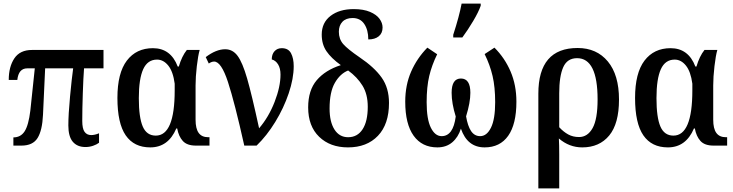

<svg xmlns="http://www.w3.org/2000/svg" viewBox="-20 -816 4109 1076"><path d="M363 -113Q363 -174 372.5 -275Q382 -376 390 -433H233L221 -173Q217 -85 190.5 -42.5Q164 0 100 0H55V-46Q96 -46 118 -80Q140 -114 150 -196L175 -433H133Q84 -433 77 -368H29Q29 -442 60.5 -489Q92 -536 159 -536H560V-433H451Q447 -381 444 -292.5Q441 -204 441 -138Q441 -95 454 -77Q467 -59 491 -59Q511 -59 535 -69V-16Q522 -6 501.5 1Q481 8 459 8Q413 8 388 -21.5Q363 -51 363 -113Z M638 -267Q638 -407 691 -476.5Q744 -546 837 -546Q937 -546 976 -443H982Q999 -501 1027 -536H1099Q1090 -505 1083 -445Q1076 -385 1076 -337V-145Q1076 -95 1093.5 -71Q1111 -47 1147 -47H1154V0H1078Q1028 0 1004.5 -26Q981 -52 973 -96H968Q923 10 822 10Q731 10 684.5 -57.5Q638 -125 638 -267ZM959 -309V-347Q950 -415 923 -448.5Q896 -482 860 -482Q807 -482 782.5 -428Q758 -374 758 -266Q758 -158 780 -107Q802 -56 853 -56Q959 -56 959 -309Z M1180 -471Q1166 -471 1150 -460L1133 -496Q1191 -540 1242 -540Q1284 -540 1311.5 -503Q1339 -466 1365 -376Q1391 -286 1432 -97Q1486 -160 1519 -245Q1552 -330 1552 -398Q1552 -433 1538.5 -455Q1525 -477 1503 -483Q1503 -512 1518.5 -529Q1534 -546 1559 -546Q1596 -546 1611 -517.5Q1626 -489 1626 -445Q1626 -376 1598 -293Q1570 -210 1522.5 -132.5Q1475 -55 1418 0H1349Q1295 -242 1257.5 -356.5Q1220 -471 1180 -471Z M1707 -214Q1707 -310 1755 -366.5Q1803 -423 1890 -451Q1836 -490 1809.5 -529Q1783 -568 1783 -622Q1783 -689 1832.5 -727Q1882 -765 1962 -765Q2017 -765 2053.5 -749.5Q2090 -734 2107 -710.5Q2124 -687 2124 -662Q2124 -630 2102.5 -612.5Q2081 -595 2044 -595Q2044 -648 2021.5 -681.5Q1999 -715 1956 -715Q1919 -715 1899 -694Q1879 -673 1879 -638Q1879 -597 1903.5 -569Q1928 -541 1995 -495Q2078 -439 2119 -381Q2160 -323 2160 -239Q2160 -120 2098 -55Q2036 10 1930 10Q1830 10 1768.5 -49.5Q1707 -109 1707 -214ZM2041 -218Q2041 -288 2011.5 -336Q1982 -384 1931 -421Q1886 -403 1856.5 -351.5Q1827 -300 1827 -208Q1827 -133 1854.5 -90Q1882 -47 1931 -47Q1983 -47 2012 -91.5Q2041 -136 2041 -218Z M2251 -246Q2251 -339 2284 -414.5Q2317 -490 2375 -549L2430 -512Q2400 -451 2385.5 -390Q2371 -329 2371 -243Q2371 -148 2394.5 -100.5Q2418 -53 2455 -53Q2520 -53 2534 -163Q2511 -237 2511 -296Q2511 -376 2563 -376Q2616 -376 2616 -296Q2616 -241 2592 -164Q2601 -110 2620 -81.5Q2639 -53 2671 -53Q2708 -53 2731.5 -100.5Q2755 -148 2755 -243Q2755 -328 2740.5 -390Q2726 -452 2696 -513L2751 -549Q2809 -491 2841.5 -415Q2874 -339 2874 -246Q2874 -120 2828 -55Q2782 10 2696 10Q2599 10 2563 -95Q2548 -47 2514.5 -18.5Q2481 10 2431 10Q2345 10 2298 -55.5Q2251 -121 2251 -246ZM2520 -621Q2554 -726 2567 -796H2674V-784Q2662 -749 2632 -698.5Q2602 -648 2571 -606H2520Z M2997 -291Q2997 -547 3217 -547Q3324 -547 3386.5 -471.5Q3449 -396 3449 -258Q3449 -123 3394 -56.5Q3339 10 3243 10Q3170 10 3112 -40Q3114 -4 3114 49V240H2997ZM3329 -259Q3329 -490 3214 -490Q3159 -490 3136.5 -439.5Q3114 -389 3114 -293V-103Q3138 -77 3164.5 -62.5Q3191 -48 3225 -48Q3273 -48 3301 -98Q3329 -148 3329 -259Z M3539 -267Q3539 -407 3592 -476.5Q3645 -546 3738 -546Q3838 -546 3877 -443H3883Q3900 -501 3928 -536H4000Q3991 -505 3984 -445Q3977 -385 3977 -337V-145Q3977 -95 3994.5 -71Q4012 -47 4048 -47H4055V0H3979Q3929 0 3905.5 -26Q3882 -52 3874 -96H3869Q3824 10 3723 10Q3632 10 3585.5 -57.5Q3539 -125 3539 -267ZM3860 -309V-347Q3851 -415 3824 -448.5Q3797 -482 3761 -482Q3708 -482 3683.5 -428Q3659 -374 3659 -266Q3659 -158 3681 -107Q3703 -56 3754 -56Q3860 -56 3860 -309Z"/></svg>

Font: Noto Serif NarrowSemiBold
Style: Regular
Weight: 600
Width: 4
Designer: Monotype Design Team
Foundry: Monotype Imaging Inc.
Version: Version 1.001